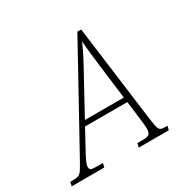

<svg xmlns="http://www.w3.org/2000/svg" viewBox="-156 -880 1058 1046"><g transform="rotate(-30 373.0 -357.0)"><path d="M7 0 13 -25H28Q50 -25 62.5 -29Q75 -33 86.5 -49.5Q98 -66 118 -103L455 -714H479L559 -101Q564 -66 568.5 -50Q573 -34 582 -29.5Q591 -25 608 -25H624L618 0H429L435 -25H466Q498 -25 508.5 -33.5Q519 -42 519 -70Q519 -80 517.5 -96Q516 -112 515 -120L499 -246H233L161 -114Q149 -92 142 -75Q135 -58 135 -48Q135 -33 144.5 -29Q154 -25 185 -25H218L212 0ZM366 -489 250 -277H495L469 -483Q464 -527 458.5 -573.5Q453 -620 451 -656Q435 -619 414 -578Q393 -537 366 -489Z"/></g></svg>

Font: Noto Serif SemiCondensed ExtraLight
Style: Italic
Weight: 200
Width: 4
Italic angle: -12°
Designer: Monotype Design Team
Foundry: Monotype Imaging Inc.
Version: Version 2.013